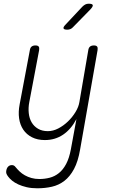

<svg xmlns="http://www.w3.org/2000/svg" viewBox="-20 -805 640 1035"><path d="M362 0 392 -163Q363 -108 320 -79Q277 -50 222 -50Q182 -50 152.5 -65Q123 -80 105.5 -106Q88 -132 83 -167Q78 -202 86 -243L141 -535Q143 -548 150.5 -554Q158 -560 171 -560Q184 -560 188.5 -554Q193 -548 191 -535L138 -255Q132 -224 135 -195.5Q138 -167 150.5 -145.5Q163 -124 185 -111Q207 -98 238 -98Q266 -98 294 -112.5Q322 -127 346 -150Q370 -173 387 -201Q404 -229 408 -255L456 -535Q458 -548 465.5 -554Q473 -560 486 -560Q499 -560 503.5 -554Q508 -548 506 -535L412 0Q401 65 379 106Q357 147 327 170Q297 193 260 201.5Q223 210 181 210Q149 210 123.5 204Q98 198 78.5 189Q59 180 45.5 169Q32 158 24 147Q17 138 14.5 130.5Q12 123 14 114Q15 108 17.5 102.5Q20 97 24 93Q28 89 33 87Q38 85 44 85Q49 85 54 87Q59 89 65 97Q74 108 86 119.5Q98 131 114 140Q130 149 149.5 154.5Q169 160 192 160Q221 160 248 153Q275 146 297.5 128Q320 110 336.5 79Q353 48 362 0ZM343 -645Q325 -645 322.5 -652Q320 -659 334 -673L424 -769Q432 -777 440 -781Q448 -785 458 -785Q478 -785 480 -777.5Q482 -770 467 -754L374 -659Q368 -652 360 -648.5Q352 -645 343 -645Z"/></svg>

Font: Maple Mono NL Thin
Style: Italic
Weight: 250
Italic angle: -10°
Monospace: yes
Designer: subframe7536
Version: Version 7.000